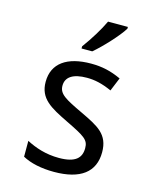

<svg xmlns="http://www.w3.org/2000/svg" viewBox="-116 -846 762 936"><g transform="rotate(15 265.0 -378.0)"><path d="M221 -617V-606H275C318 -642 387 -716 412 -757V-766H312C291 -721 257 -666 221 -617ZM246 10C380 10 449 -43 449 -143C449 -234 393 -261 303 -304C212 -347 178 -365 178 -407C178 -451 214 -475 284 -475C323 -475 361 -467 410 -445L438 -513C386 -537 341 -547 286 -547C165 -547 94 -498 94 -404C94 -319 154 -288 244 -244C343 -196 364 -183 364 -141C364 -93 337 -62 252 -62C185 -62 131 -81 87 -104V-24C127 -2 182 10 246 10Z"/></g></svg>

Font: Noto Sans Mono Condensed
Style: Regular
Weight: 400
Width: 3
Designer: Monotype Design Team
Foundry: Monotype Imaging Inc.
Version: Version 2.014